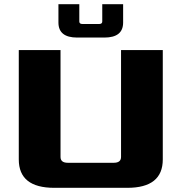

<svg xmlns="http://www.w3.org/2000/svg" viewBox="-20 -900 870 920"><path d="M70 -136V-660H270V-148Q270 -120 305 -120H525Q560 -120 560 -148V-660H760V-136Q760 0 590 0H240Q70 0 70 -136ZM260 -792V-880H360V-797Q360 -785 375 -785H455Q470 -785 470 -797V-880H570V-792Q570 -720 480 -720H350Q260 -720 260 -792Z"/></svg>

Font: Xolonium
Style: Bold
Weight: 700
Designer: Severin Meyer
Version: Version 4.2